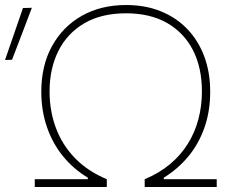

<svg xmlns="http://www.w3.org/2000/svg" viewBox="-71 -745 921 765"><path d="M67.5 0V-31Q109.5 -31 150.2 -31Q191 -31 252.5 -31H279V-37Q221 -72 179.5 -123.2Q138 -174.5 115.8 -239.5Q93.5 -304.5 93.5 -379.5Q93.5 -483.5 136.2 -561.2Q179 -639 255 -682Q331 -725 431.5 -725Q508 -725 569.8 -700Q631.5 -675 675.5 -629Q719.5 -583 743 -519.8Q766.5 -456.5 766.5 -379.5Q766.5 -301.5 743.5 -236.2Q720.5 -171 678.8 -121Q637 -71 581.5 -37V-31H607.5Q669 -31 709.8 -31Q750.5 -31 792.5 -31V0H505.5V-31Q563.5 -55 606.2 -90.8Q649 -126.5 677.2 -171.8Q705.5 -217 719.5 -270Q733.5 -323 733.5 -380.5Q733.5 -475.5 697.8 -545.2Q662 -615 594.5 -653.5Q527 -692 431.5 -692Q332.5 -692 264.5 -652Q196.5 -612 161.5 -541.8Q126.5 -471.5 126.5 -380.5Q126.5 -303 151.8 -235.2Q177 -167.5 227.5 -115.2Q278 -63 354.5 -31V0ZM-51 -506Q-33 -558 -15 -610Q3 -662 20.5 -713L56 -714Q43 -679.5 29.8 -645Q16.5 -610.5 3.5 -576.2Q-9.5 -542 -23 -507Z"/></svg>

Font: Commissioner Thin
Style: Regular
Weight: 100
Designer: Kostas Bartsokas
Foundry: Kostas Bartsokas
Version: Version 1.001;gftools[0.9.23]